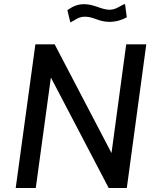

<svg xmlns="http://www.w3.org/2000/svg" viewBox="-20 -946 786 966"><path d="M618 -859 609 -926C584 -918 565 -897 531 -897C490 -897 455 -925 403 -925C368 -925 344 -912 319 -895L334 -833C358 -844 373 -862 408 -862C451 -862 477 -836 530 -836C568 -836 598 -848 618 -859ZM615 -723 541 -176 255 -723H158L59 0H160L236 -556L527 0H618L716 -723Z"/></svg>

Font: United Sans Medium
Style: Italic
Weight: 500
Italic angle: -8°
Designer: Pablo Impallari, Rodrigo Fuenzalida (Modified by Dan O. Williams)
Version: Version 1.000;PS 001.000;hotconv 1.0.88;makeotf.lib2.5.64775